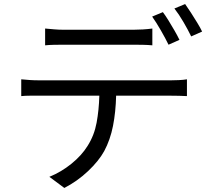

<svg xmlns="http://www.w3.org/2000/svg" viewBox="-20 -872 1040 949"><path d="M203 -731Q225 -729 247.5 -727Q270 -725 294 -725Q311 -725 346 -725Q381 -725 424.5 -725Q468 -725 511 -725Q554 -725 589 -725Q624 -725 640 -725Q662 -725 686.5 -726.5Q711 -728 733 -731V-648Q711 -650 686.5 -650.5Q662 -651 640 -651Q624 -651 589.5 -651Q555 -651 511.5 -651Q468 -651 425 -651Q382 -651 347 -651Q312 -651 295 -651Q270 -651 246.5 -650.5Q223 -650 203 -648ZM785 -812Q798 -795 813 -770.5Q828 -746 842.5 -721Q857 -696 867 -675L813 -651Q798 -682 775 -722Q752 -762 732 -790ZM895 -852Q908 -834 924 -809Q940 -784 955 -759.5Q970 -735 979 -716L925 -692Q909 -725 886.5 -763.5Q864 -802 842 -830ZM85 -480Q105 -478 126.5 -476.5Q148 -475 171 -475Q183 -475 222 -475Q261 -475 316.5 -475Q372 -475 436 -475Q500 -475 564 -475Q628 -475 683.5 -475Q739 -475 777 -475Q815 -475 826 -475Q842 -475 864 -476Q886 -477 904 -480V-397Q888 -398 866 -398.5Q844 -399 826 -399H554Q552 -318 538.5 -249.5Q525 -181 495 -125Q468 -76 415 -26Q362 24 298 57L224 2Q283 -22 333.5 -63Q384 -104 413 -151Q446 -203 457.5 -265.5Q469 -328 471 -399H171Q149 -399 127 -399Q105 -399 85 -397Z"/></svg>

Font: Go Noto Current
Style: Regular
Weight: 400
Designer: Monotype Design Team
Foundry: Monotype Imaging Inc.
Version: Version 2.007; ttfautohint (v1.8) -l 8 -r 50 -G 200 -x 14 -D